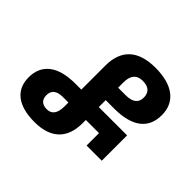

<svg xmlns="http://www.w3.org/2000/svg" viewBox="-172 -925 1136 1136"><g transform="rotate(45 396.5 -357.0)"><path d="M247 10C386 10 454 -61 454 -187V-214H564V-110H691V-322H454V-380H525C672 -380 752 -437 752 -552C752 -660 674 -724 527 -724C379 -724 308 -652 308 -523V-322H258C111 -322 36 -261 36 -153C36 -49 109 10 247 10ZM454 -484V-529C454 -584 477 -616 529 -616C581 -616 603 -590 603 -550C603 -510 579 -484 517 -484ZM246 -95C205 -95 185 -116 185 -153C185 -190 207 -214 262 -214H308V-183C308 -127 289 -95 246 -95Z"/></g></svg>

Font: Noto Sans Georgian SemiCondensed Bold
Style: Regular
Weight: 700
Width: 4
Designer: Monotype Design Team, Akaki Razmadze
Foundry: Google LLC
Version: Version 2.005